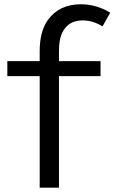

<svg xmlns="http://www.w3.org/2000/svg" viewBox="-20 -850 540 895"><path d="M165 -564.9V-610.8Q165 -702.6 202.1 -755.4Q255.4 -830.1 356.9 -830.1Q429.2 -830.1 493.7 -791L458 -727.1Q412.6 -754.9 364.3 -754.9Q294.4 -754.9 267.1 -690.9Q254.9 -661.6 254.9 -611.8V-564.9H448.7V-495.1H254.9V24.9H165V-495.1H14.2V-564.9Z"/></svg>

Font: BIZ UDPGothic
Style: Regular
Weight: 400
Designer: TypeBank Co., Ltd.
Foundry: Morisawa Inc.
Version: Version 1.051